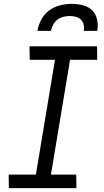

<svg xmlns="http://www.w3.org/2000/svg" viewBox="-20 -975 540 995"><path d="M376 0H26L25 -70H166L265 -665H134L133 -735H483L484 -665H343L244 -70H375ZM174 -815Q179 -845 194 -873.5Q209 -902 235 -921Q261 -940 291.5 -947.5Q322 -955 352 -955Q382 -955 410.5 -947.5Q439 -940 458 -921Q477 -902 483 -873.5Q489 -845 484 -815H414Q417 -831 413.5 -847Q410 -863 399 -873.5Q388 -884 373 -888Q358 -892 342 -892Q326 -892 309 -888Q292 -884 278 -873.5Q264 -863 255.5 -847Q247 -831 244 -815Z"/></svg>

Font: Iosevka Term Curly Oblique
Style: Regular
Weight: 400
Italic angle: -9°
Designer: Belleve Invis
Foundry: Belleve Invis
Version: Version 32.3.0